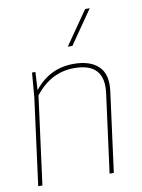

<svg xmlns="http://www.w3.org/2000/svg" viewBox="-87 -840 664 900"><g transform="rotate(-10 245.0 -390.0)"><path d="M380.9 0H360.8L410.2 -374Q429.2 -516.1 283.2 -516.1Q171.4 -516.1 96.2 -418.9L41 0H21L75.2 -412.1L85 -529.8H101.1L96.2 -443.8Q168.9 -536.1 283.2 -536.1Q361.8 -536.1 401.6 -497.8Q441.4 -459.5 431.2 -380.9ZM381.8 -779.8H403.8L293 -620.1H271Z"/></g></svg>

Font: Cooper Hewitt
Style: Thin Italic
Weight: 702
Designer: Village Type and Design LLC
Foundry: Cooper Hewitt Smithsonian Design Museum
Version: 1.000